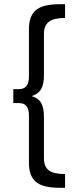

<svg xmlns="http://www.w3.org/2000/svg" viewBox="-20 -763 351 909"><path d="M130 -308Q161 -299 174.5 -276.5Q188 -254 188 -210V-14Q188 26 211 43.5Q234 61 288 61V126H260Q184 126 150.5 98.5Q117 71 117 8V-215Q117 -246 105.5 -260.5Q94 -275 69 -275H43V-341H69Q94 -341 105.5 -356Q117 -371 117 -402V-625Q117 -688 150.5 -715.5Q184 -743 260 -743H288V-678Q235 -678 211.5 -660Q188 -642 188 -603V-406Q188 -363 174.5 -340.5Q161 -318 130 -308Z"/></svg>

Font: Kalaa
Style: Regular
Weight: 400
Version: Version 1.20 June 5, 2016